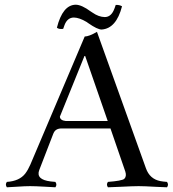

<svg xmlns="http://www.w3.org/2000/svg" viewBox="-20 -794 739 819"><path d="M426.8 -721.2Q451.2 -721.2 464.4 -748.5Q469.2 -758.8 473.6 -772.9Q489.3 -773.9 500.5 -767.1Q476.1 -672.4 413.6 -668Q395.5 -668 356.4 -695.3Q352.1 -698.2 349.6 -700.2Q318.4 -718.8 295.4 -719.2Q267.6 -719.2 255.4 -687.5Q252.4 -679.7 249.5 -670.9Q231 -668.5 222.7 -675.8Q247.1 -772.9 302.7 -773.9Q328.1 -773.9 367.7 -744.6Q372.1 -741.2 374.5 -740.2Q400.9 -721.7 426.8 -721.2ZM260.7 -277.8H439.5L343.3 -555.2H340.3L235.4 -296.4Q236.3 -280.3 260.7 -277.8ZM147.5 -68.8Q131.8 -27.8 196.3 -20Q205.6 -19 216.3 -18.1Q224.6 -6.3 216.3 4.9Q200.7 4.4 171.9 2.4Q131.3 0 108.4 0Q86.4 0 52.7 2.4Q25.4 4.4 9.3 4.9Q1 -6.8 9.3 -18.1Q62.5 -21.5 87.4 -53.2Q99.6 -69.3 109.4 -91.8L341.3 -638.2Q360.4 -638.7 393.6 -658.2L602.5 -76.2Q618.7 -30.3 664.1 -21.5Q674.3 -19.5 692.4 -18.1Q700.7 -6.3 692.4 4.9Q677.2 4.4 645 2.9Q595.7 0 571.3 0Q547.9 0 490.7 2.9Q454.6 4.9 440.4 4.9Q432.1 -6.8 440.4 -18.1Q498.5 -22.5 509.8 -30.8Q521 -41.5 514.6 -62L451.2 -246.1H242.7Q216.8 -246.1 208.5 -226.1Q208 -224.6 207.5 -224.1Z"/></svg>

Font: Linux Libertine Display O
Style: Regular
Weight: 400
Designer: Philipp H. Poll
Foundry: Philipp H. Poll
Version: Version 5.0.9